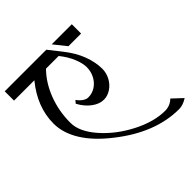

<svg xmlns="http://www.w3.org/2000/svg" viewBox="-226 -860 1168 1168"><g transform="rotate(-45 358.5 -275.5)"><path d="M-14 -689H344L407 -609Q457 -546 480 -484Q503 -422 503 -366Q503 -330 485.5 -297.5Q468 -265 438.5 -245.5Q409 -226 377 -226Q339 -226 301.5 -254Q264 -282 238 -330L253 -348Q268 -327 285.5 -315Q303 -303 319 -303Q354 -303 382 -321.5Q410 -340 426.5 -371.5Q443 -403 443 -440Q443 -474 424.5 -519Q406 -564 370 -609H261Q200 -547 166.5 -458.5Q133 -370 133 -271Q133 -195 206.5 -111Q280 -27 388.5 29Q497 85 593 85Q615 85 634.5 76.5Q654 68 667 54L731 114Q694 138 660 138Q456 138 256 -20Q157 -97 107 -178Q57 -259 57 -340Q57 -482 161 -609H-14ZM390 -689H563V-609H454Z"/></g></svg>

Font: Amita
Style: Regular
Weight: 400
Designer: Eduardo Rodriguez Tunni, Modular Infotech, Brian J. Bonislawsky
Foundry: Eduardo Rodriguez Tunni, Modular Infotech, Brian J. Bonislawsky
Version: Version 1.004